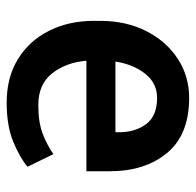

<svg xmlns="http://www.w3.org/2000/svg" viewBox="-26 -554 589 578"><g transform="rotate(-90 269.0 -264.5)"><path d="M249.6 -539.4Q325.6 -539.4 380.9 -505.3Q436.1 -471.2 465.9 -411.8Q495.7 -352.3 495.7 -277V-257.8Q495.7 -180.4 465.2 -119.9Q434.7 -59.3 382.1 -24.7Q329.5 9.9 263.8 9.9Q153.1 9.9 98 -56.5Q43 -122.9 43 -229V-299.4H375.7Q370.7 -360.1 337.9 -402.2Q305 -444.2 242.5 -444.2Q190 -444.2 155.7 -430.9Q121.4 -417.6 94.5 -398.8L56.5 -476.6Q82.4 -498.9 130.7 -519.2Q179 -539.4 249.6 -539.4ZM263.8 -86.6Q307.9 -86.6 336.3 -122.2Q364.7 -157.7 373.2 -212H160.5V-199.2Q160.5 -152.7 184.8 -119.7Q209.2 -86.6 263.8 -86.6Z"/></g></svg>

Font: Interface Medium
Style: Regular
Weight: 500
Designer: Rasmus Andersson
Foundry: rsms
Version: Version 1.8